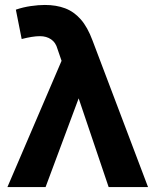

<svg xmlns="http://www.w3.org/2000/svg" viewBox="-20 -755 628 775"><path d="M10 0 228.5 -509.5 212 -557.5Q205 -583.5 186.2 -596.2Q167.5 -609 141 -609Q126 -609 107.5 -606Q89 -603 67.5 -597.5L44 -716Q73 -726 104.2 -730.5Q135.5 -735 161 -735Q207 -735 242.8 -721.5Q278.5 -708 306 -676.8Q333.5 -645.5 353.5 -591.5L577.5 0H418.5L297.5 -358L164 0Z"/></svg>

Font: Geologica Roman SemiBold
Style: Regular
Weight: 600
Designer: Sindre Bremnes, Frode Helland
Foundry: Monokrom Skriftforlag AS
Version: Version 1.010;gftools[0.9.28]